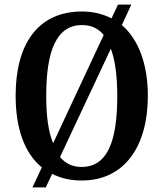

<svg xmlns="http://www.w3.org/2000/svg" viewBox="-20 -775 710 835"><path d="M162 -47 121 40H179L207 -19C243 0 286 10 336 10C520 10 623 -137 623 -358C623 -495 583 -603 510 -666L551 -755H493L465 -695C428 -714 386 -725 337 -725C142 -725 48 -580 48 -359C48 -219 85 -110 162 -47ZM431 -623 211 -152C190 -202 181 -272 181 -358C181 -553 225 -666 337 -666C377 -666 408 -651 431 -623ZM335 -49C295 -49 265 -64 241 -92L462 -563C481 -513 490 -443 490 -358C490 -164 449 -49 335 -49Z"/></svg>

Font: Noto Serif Devanagari Condensed SemiBold
Style: Regular
Weight: 600
Width: 3
Designer: Universal Thirst, Indian Type Foundry and the Monotype Design Team
Foundry: Monotype Imaging Inc.
Version: Version 2.004